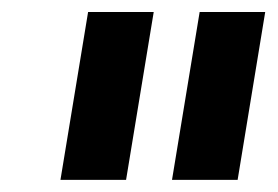

<svg xmlns="http://www.w3.org/2000/svg" viewBox="-20 -747 457 316"><path d="M233 -727.3H125L79.5 -451H187.5ZM263.1 -451H371.1L416.5 -727.3H308.6Z"/></svg>

Font: Margiela Sans
Style: Bold Italic
Weight: 700
Italic angle: -9.39999°
Designer: Stefan Endress, Andreas Faust
Version: Version 1.100;FEAKit 1.0